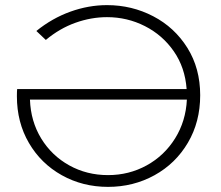

<svg xmlns="http://www.w3.org/2000/svg" viewBox="-20 -725 865 750"><path d="M398 -705Q495 -705 578.5 -661.5Q662 -618 712 -538Q762 -458 762 -353Q762 -249 714 -167.5Q666 -86 583.5 -40.5Q501 5 402 5Q303 5 221.5 -40.5Q140 -86 93 -166.5Q46 -247 46 -349Q46 -368 47 -377H709Q703 -461 659 -524.5Q615 -588 546 -623Q477 -658 398 -658Q336 -658 274.5 -636Q213 -614 159 -569L122 -604Q184 -654 255 -679.5Q326 -705 398 -705ZM402 -41Q484 -41 553 -79Q622 -117 664 -184.5Q706 -252 710 -336H97Q100 -251 141 -184Q182 -117 250.5 -79Q319 -41 402 -41Z"/></svg>

Font: Hilab Light
Style: Regular
Weight: 300
Designer: Cristianderson Lima
Foundry: Cristianderson
Version: Version 1.0